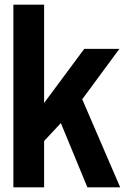

<svg xmlns="http://www.w3.org/2000/svg" viewBox="-20 -805 561 825"><path d="M239.5 -281 355.5 0H496.5L330.5 -385ZM37.5 0H169.5V-199L245 -280L329 -372.5L493 -595H342L169.5 -362.5V-785H37.5Z"/></svg>

Font: Anybody SemiCondensed SemiBold
Style: Regular
Weight: 600
Width: 4
Version: Version 1.113;gftools[0.9.25]